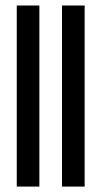

<svg xmlns="http://www.w3.org/2000/svg" viewBox="-20 -687 373 707"><path d="M125 0H41.7V-666.7H125ZM291.7 0H208.3V-666.7H291.7Z"/></svg>

Font: Yulong
Style: Regular
Weight: 400
Designer: GGBotNet
Foundry: f0n7.com
Version: 1.00